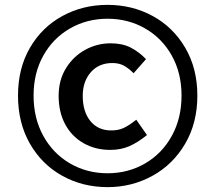

<svg xmlns="http://www.w3.org/2000/svg" viewBox="-20 -759 884 789"><path d="M54 -366Q54 -478 103 -562.5Q152 -647 236 -693Q320 -739 422 -739Q523 -739 607 -693.5Q691 -648 741 -563Q791 -478 791 -366Q791 -254 741 -168.5Q691 -83 606.5 -36.5Q522 10 422 10Q320 10 236 -36.5Q152 -83 103 -168.5Q54 -254 54 -366ZM726 -366Q726 -459 686 -530.5Q646 -602 576.5 -642Q507 -682 422 -682Q337 -682 267.5 -642Q198 -602 158 -530.5Q118 -459 118 -366Q118 -273 158 -200.5Q198 -128 267.5 -87.5Q337 -47 422 -47Q507 -47 576.5 -87.5Q646 -128 686 -200.5Q726 -273 726 -366ZM221 -365Q221 -431 252 -480Q282 -528 330.5 -554.5Q379 -581 435 -581Q482 -581 516 -564Q550 -547 580 -516L529 -458Q507 -480 487.5 -490Q468 -500 442 -500Q386 -500 353 -462Q320 -424 320 -365Q320 -300 351.5 -261.5Q383 -223 437 -223Q467 -223 489 -233.5Q511 -244 540 -267L584 -204Q547 -174 512 -158.5Q477 -143 433 -143Q372 -143 323.5 -170.5Q275 -198 248 -248Q221 -298 221 -365Z"/></svg>

Font: Merged Yaku Han JP SemiBold
Style: Regular
Weight: 600
Designer: Ryoko NISHIZUKA 西塚涼子 (kana, bopomofo & ideographs); Paul D. Hunt (Latin, Greek & Cyrillic); Sandoll Communications 산돌커뮤니
Foundry: Adobe
Version: Version 2.004